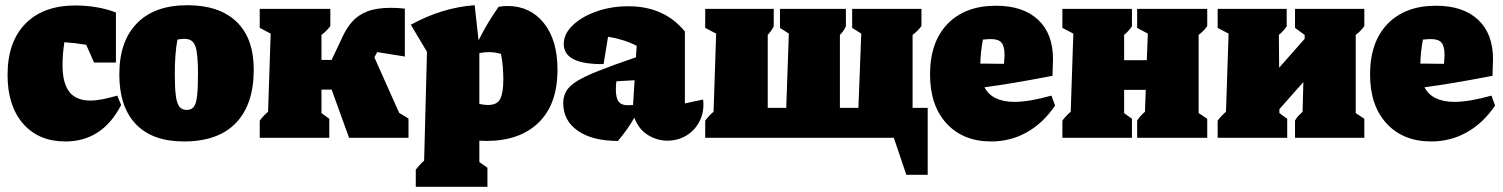

<svg xmlns="http://www.w3.org/2000/svg" viewBox="-20 -529 5769 737"><path d="M231 14Q128 14 68.5 -54.5Q9 -123 9 -241Q9 -368 77.5 -438Q146 -508 270 -508Q309 -508 349 -501.5Q389 -495 425 -481V-289H341L311 -357Q270 -364 227 -367Q220 -320 220 -279Q220 -210 246 -176.5Q272 -143 327 -143Q348 -143 373.5 -148Q399 -153 430 -162L445 -126Q373 14 231 14Z M686 14Q565 14 501.5 -52.5Q438 -119 438 -243Q438 -371 506 -440Q574 -509 699 -509Q822 -509 888 -445.5Q954 -382 954 -262Q954 -128 885.5 -57Q817 14 686 14ZM697 -107Q714 -107 723.5 -118.5Q733 -130 736.5 -160.5Q740 -191 740 -246Q740 -323 730 -351.5Q720 -380 688 -380Q677 -380 661 -377Q651 -323 651 -246Q651 -191 655 -161Q659 -131 669 -119Q679 -107 697 -107Z M977 0V-66Q991 -85 1009 -100L1019 -400L977 -422V-495H1248V-429Q1235 -411 1214 -395V-299H1253L1295 -388Q1310 -421 1332 -446Q1354 -471 1389.5 -485Q1425 -499 1480 -499Q1504 -499 1534 -496V-312L1428 -329L1417 -309L1512 -96L1548 -74V0H1320L1253 -185H1214V-95L1244 -73V0Z M1576 188V122Q1584 113 1591 104.5Q1598 96 1608 88L1619 -330L1557 -434Q1677 -500 1802 -509L1817 -374Q1850 -441 1894 -503Q1912 -506 1928 -506Q2015 -506 2067.5 -440.5Q2120 -375 2120 -262Q2120 -129 2047.5 -58.5Q1975 12 1847 12Q1834 12 1820 11V93L1851 115V188ZM1856 -329Q1838 -329 1820 -325V-130Q1839 -126 1853 -126Q1889 -126 1900.5 -150Q1912 -174 1912 -223Q1912 -246 1910 -272Q1908 -298 1903 -322Q1880 -329 1856 -329Z M2352 12Q2254 12 2198 -27Q2142 -66 2142 -133Q2142 -158 2153 -178Q2164 -198 2193 -216.5Q2222 -235 2277.5 -257Q2333 -279 2421 -309L2424 -353Q2376 -378 2314 -388L2297 -283Q2144 -281 2144 -360Q2144 -399 2178.5 -432Q2213 -465 2269.5 -485Q2326 -505 2392 -505Q2530 -505 2609 -408V-132L2679 -147Q2684 -102 2666.5 -66Q2649 -30 2616 -9.5Q2583 11 2541 11Q2503 11 2467.5 -10.5Q2432 -32 2415 -77Q2389 -32 2352 12ZM2344 -186Q2344 -152 2355 -138.5Q2366 -125 2389 -125Q2400 -125 2410 -126L2416 -221L2346 -217Q2344 -201 2344 -186Z M3483 -115H3541V142H3459L3411 0H2687V-66Q2701 -85 2719 -100L2729 -400L2687 -422V-495H2950V-428Q2942 -411 2927 -395V-115H2998L3008 -400L2974 -422V-495H3227V-428Q3223 -419 3217.5 -411Q3212 -403 3204 -395V-115H3275L3286 -400L3251 -422V-495H3517V-429Q3504 -411 3483 -395Z M3785 14Q3677 14 3613.5 -55Q3550 -124 3550 -243Q3550 -368 3617.5 -437.5Q3685 -507 3803 -507Q3907 -507 3964.5 -453.5Q4022 -400 4022 -302L4020 -238Q3937 -222 3874.5 -211.5Q3812 -201 3759 -194Q3788 -138 3874 -138Q3931 -138 4016 -162L4030 -124Q3985 -57 3922 -21.5Q3859 14 3785 14ZM3753 -377Q3744 -330 3743 -285L3834 -284L3836 -317Q3836 -351 3824.5 -365Q3813 -379 3784 -379Q3777 -379 3769.5 -378.5Q3762 -378 3753 -377Z M4058 0V-66Q4072 -85 4090 -100L4100 -400L4058 -422V-495H4325V-428Q4313 -410 4295 -395V-298H4382L4386 -400L4345 -422V-495H4614V-429Q4603 -412 4581 -395V-95L4614 -73V0H4345V-66Q4356 -84 4375 -100L4378 -184H4295V-95L4325 -73V0Z M4654 0V-66Q4668 -85 4686 -100L4696 -400L4654 -422V-495H4919V-428Q4907 -410 4889 -395L4890 -269L4988 -380V-395L4951 -422V-495H5217V-429Q5206 -412 5184 -395V-95L5217 -73V0H4951V-66Q4956 -76 4964 -84.5Q4972 -93 4980 -100L4983 -214L4891 -110V-95L4921 -73V0Z M5474 14Q5366 14 5302.5 -55Q5239 -124 5239 -243Q5239 -368 5306.5 -437.5Q5374 -507 5492 -507Q5596 -507 5653.5 -453.5Q5711 -400 5711 -302L5709 -238Q5626 -222 5563.5 -211.5Q5501 -201 5448 -194Q5477 -138 5563 -138Q5620 -138 5705 -162L5719 -124Q5674 -57 5611 -21.5Q5548 14 5474 14ZM5442 -377Q5433 -330 5432 -285L5523 -284L5525 -317Q5525 -351 5513.5 -365Q5502 -379 5473 -379Q5466 -379 5458.5 -378.5Q5451 -378 5442 -377Z"/></svg>

Font: Piazzolla Black
Style: Regular
Weight: 900
Designer: Juan Pablo del Peral
Foundry: Huerta Tipografica
Version: Version 1.330